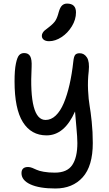

<svg xmlns="http://www.w3.org/2000/svg" viewBox="-20 -801 615 1082"><path d="M256.8 -568.8Q237.3 -568.8 226.6 -577.1Q215.8 -585.4 215.8 -599.1Q215.8 -607.9 220.5 -615.7Q225.1 -623.5 231 -628.7Q236.8 -633.8 250.5 -644Q254.9 -647.5 256.8 -648.9Q282.2 -668.5 292.7 -685.3Q303.2 -702.1 311 -732.9Q318.8 -760.3 330.1 -770.5Q341.3 -780.8 357.9 -780.8Q408.2 -780.8 408.2 -731Q408.2 -690.9 385 -652.8Q361.8 -614.7 326.7 -591.8Q291.5 -568.8 256.8 -568.8ZM292 261.2Q201.7 261.2 151.4 238Q101.1 214.8 101.1 174.8Q101.1 140.1 138.2 140.1Q148.9 140.1 161.6 145Q174.3 149.9 186.8 156Q199.2 162.1 226.3 167Q253.4 171.9 289.1 171.9Q358.4 171.9 387.2 128.9Q416 85.9 416 4.9Q416 -26.4 410.4 -85Q404.8 -143.6 402.8 -172.9Q343.3 -38.1 242.2 -38.1Q155.8 -38.1 108.9 -112.8Q62 -187.5 62 -342.8Q62 -406.2 69.6 -442.6Q77.1 -479 88.1 -490.5Q99.1 -502 116.2 -502Q140.1 -502 150.1 -484.1Q160.2 -466.3 158.2 -423.8Q142.6 -125 236.8 -125Q268.1 -125 294.2 -149.9Q320.3 -174.8 339.4 -220Q358.4 -265.1 371.8 -324Q385.3 -382.8 393.1 -454.1Q396 -482.4 403.6 -491.7Q411.1 -501 429.2 -501Q454.6 -501 470 -477.1Q485.4 -453.1 480 -399.9Q473.6 -346.2 476.3 -292.5Q479 -238.8 484.9 -206.1Q490.7 -173.3 496.8 -115.5Q502.9 -57.6 502.9 4.9Q502.9 134.8 446 198Q389.2 261.2 292 261.2Z"/></svg>

Font: Shantell Sans Normal
Style: Regular
Weight: 400
Designer: Stephen Nixon, Anya Danilova, Shantell Martin
Foundry: Arrow Type
Version: Version 1.006;[559af2be0]